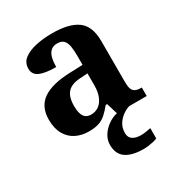

<svg xmlns="http://www.w3.org/2000/svg" viewBox="-184 -673 968 1037"><g transform="rotate(-30 299.5 -154.5)"><path d="M202 10Q158 10 122.5 -7.5Q87 -25 66 -61.5Q45 -98 45 -153Q45 -234 101 -273Q157 -312 269 -316L351 -319V-374Q351 -408 347 -433.5Q343 -459 330 -473.5Q317 -488 289 -488Q264 -488 249 -474Q234 -460 228 -435.5Q222 -411 222 -380Q155 -380 121 -395Q87 -410 87 -447Q87 -484 115 -506Q143 -528 190 -538.5Q237 -549 293 -549Q398 -549 450.5 -511Q503 -473 503 -379V-124Q503 -97 508.5 -81.5Q514 -66 527.5 -59.5Q541 -53 563 -53H567V0H381L360 -69H351Q329 -42 309.5 -24.5Q290 -7 265 1.5Q240 10 202 10ZM257 -63Q286 -63 307 -78.5Q328 -94 339.5 -123Q351 -152 351 -191V-266L306 -263Q266 -261 243 -247.5Q220 -234 210 -209.5Q200 -185 200 -149Q200 -121 206 -101.5Q212 -82 225 -72.5Q238 -63 257 -63ZM412 240Q339 240 301 213.5Q263 187 263 130Q263 99 280 72Q297 45 324 26Q351 7 381 0H458Q437 6 415.5 21.5Q394 37 379.5 60Q365 83 365 115Q365 143 384.5 155.5Q404 168 434 168Q448 168 463.5 166Q479 164 497 160V224Q487 229 471 232.5Q455 236 439 238Q423 240 412 240Z"/></g></svg>

Font: Noto Serif Armenian
Style: Bold
Weight: 700
Version: Version 2.007